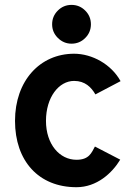

<svg xmlns="http://www.w3.org/2000/svg" viewBox="-20 -759 551 793"><path d="M195.3 -658.7C195.3 -636.7 203.1 -618.2 218.8 -602.5C234.4 -586.9 253.4 -578.6 275.4 -578.6C297.4 -578.6 316.4 -586.4 332 -602.1C347.7 -617.7 355.5 -636.7 355.5 -658.7C355.5 -680.7 347.7 -699.7 332 -715.3C316.4 -731 297.4 -738.8 275.4 -738.8C253.4 -738.8 234.4 -731 218.8 -715.3C203.1 -699.7 195.3 -680.7 195.3 -658.7ZM374 -369.1 478 -423.8C439.9 -493.2 360.8 -537.1 286.1 -537.1C145 -537.1 42 -425.3 42 -259.8C42 -94.7 139.2 14.2 295.9 14.2C379.9 14.2 442.9 -43.9 476.6 -99.6L372.1 -153.8C357.9 -127.9 348.1 -99.1 295.9 -99.1C226.1 -99.1 169.9 -163.1 169.9 -259.8C169.9 -356.9 222.7 -424.8 286.1 -424.8C331.1 -424.8 356.9 -398.9 374 -369.1Z"/></svg>

Font: Tuffy
Style: Bold
Weight: 700
Designer: Thatcher Ulrich, Karoly Barta, Michael Everson
Version: Version 001.270